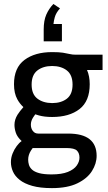

<svg xmlns="http://www.w3.org/2000/svg" viewBox="-20 -760 552 978"><path d="M244.6 198.2Q184.6 198.2 144.3 186.8Q104 175.3 80.1 156.2Q56.2 137.2 45.9 113.8Q35.6 90.3 35.6 65.9Q35.6 43 44.2 21.7Q52.7 0.5 65.2 -16.1Q77.6 -32.7 90.3 -41.5Q67.9 -62 60.8 -83.3Q53.7 -104.5 53.7 -124Q53.7 -150.4 69.3 -175.8Q80.6 -193.4 99.1 -214.4Q80.1 -232.4 68.4 -253.9Q51.3 -284.7 51.3 -331.1Q51.3 -415 104.7 -454.8Q158.2 -494.6 245.6 -494.6Q280.8 -494.6 300.5 -491.5Q320.3 -488.3 334.5 -484.9Q348.6 -481.4 365.7 -481.4H502.4V-403.3H423.3Q437 -372.1 437 -331.1Q437 -244.6 385 -204.3Q333 -164.1 245.6 -164.1Q206.5 -164.1 178.7 -171.9Q168.9 -174.3 159.7 -177.7Q153.8 -170.4 148.9 -162.1Q137.2 -144 137.2 -125Q137.2 -106.4 147.2 -93Q157.2 -79.6 174.8 -79.6H326.7Q400.4 -79.6 436.3 -51Q472.2 -22.5 472.2 33.7Q472.2 73.7 448.2 111.6Q424.3 149.4 374 173.8Q323.7 198.2 244.6 198.2ZM245.6 -234.9Q291.5 -234.9 320.6 -257.3Q349.6 -279.8 349.6 -329.1Q349.6 -378.4 320.6 -401.1Q291.5 -423.8 245.6 -423.8Q199.7 -423.8 170.4 -401.1Q141.1 -378.4 141.1 -329.1Q141.1 -280.3 170.2 -257.8Q199.2 -235.4 245.6 -234.9ZM242.7 128.4Q294.4 128.4 325.7 115.7Q356.9 103 370.8 83.3Q384.8 63.5 384.8 43Q384.8 20 371.8 7.1Q358.9 -5.9 318.4 -5.9H146.5Q142.1 0.5 137.7 6.8Q123.5 28.8 123.5 53.7Q123.5 66.4 127.4 79.6Q131.3 92.8 143.3 104Q155.3 115.2 179.2 121.8Q203.1 128.4 242.7 128.4ZM202.6 -549.3V-609.9Q202.6 -655.3 215.8 -685.5Q229 -715.8 252 -739.7L285.6 -717.3Q265.1 -694.8 258.8 -671.4Q253.9 -653.8 252.4 -637.7H295.4V-549.3Z"/></svg>

Font: Anaheim SemiBold
Style: Regular
Weight: 600
Version: Version 2.001